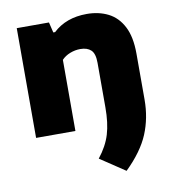

<svg xmlns="http://www.w3.org/2000/svg" viewBox="-87 -633 846 945"><g transform="rotate(-10 336.0 -161.0)"><path d="M469 237 344.5 154Q387 100.5 403.8 45Q420.5 -10.5 420.5 -89V-311.5Q420.5 -357.5 401.8 -375.2Q383 -393 348.5 -393Q322 -393 297 -383.2Q272 -373.5 255 -355.5V0H58.5V-548.5H219.5L232 -496.5H241Q306 -557.5 409.5 -557.5Q469.5 -557.5 516.5 -533.8Q563.5 -510 590.2 -458.2Q617 -406.5 617 -322.5V-93.5Q617 -1 584.2 77.8Q551.5 156.5 469 237Z"/></g></svg>

Font: Encode Sans SmExp XBd
Style: Regular
Weight: 800
Width: 6
Designer: Multiple Designers
Foundry: Impallari Type
Version: Version 3.002; ttfautohint (v1.8.3) -l 8 -r 50 -G 200 -x 14 